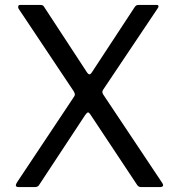

<svg xmlns="http://www.w3.org/2000/svg" viewBox="-20 -762 728 782"><path d="M637.8 -21.3Q646.7 -9 643.6 -4.5Q640.5 0 631.1 0H555.4Q544 0 538.8 -8.4L349.1 -294.3Q343.3 -303.9 338.7 -304.1Q334.2 -304.2 326.2 -292.4L139.1 -8.4Q136.8 -3.9 131.9 -2Q127.1 0 121.5 0H56.3Q47.7 0 45.1 -4.3Q42.5 -8.7 50.6 -21.3L280.2 -366.1Q285.3 -372.8 284.8 -378.3Q284.3 -383.9 279.5 -391.3L55.7 -726.6Q53.1 -731 54.3 -736.5Q55.5 -742 62.3 -742H142.6Q150.9 -742 154.3 -739.9Q157.7 -737.8 160.1 -733.3L335.2 -465.8Q340.2 -459.2 344.5 -459.2Q348.9 -459.2 353.6 -466.5L528.7 -733.3Q531.8 -737.8 535.2 -739.9Q538.6 -742 545.2 -742H617.6Q624.7 -742 625.5 -737.5Q626.2 -733 622.6 -728.6L401 -398Q396.9 -392.3 396.8 -387.7Q396.7 -383.1 400.8 -376.5L637.8 -21.3Z"/></svg>

Font: Libre Franklin Thin
Style: Regular
Weight: 100
Designer: Pablo Impallari, Rodrigo Fuenzalida, Nhung Nguyen
Foundry: Impallari Type
Version: Version 3.000